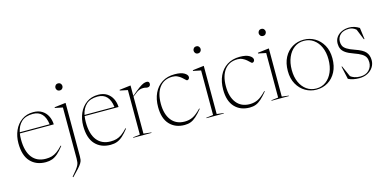

<svg xmlns="http://www.w3.org/2000/svg" viewBox="-85 -1244 3989 1978"><g transform="rotate(-15 1909.0 -255.0)"><path d="M271 -522Q325 -522 362.5 -498.5Q400 -475 420.2 -435.2Q440.5 -395.5 442.5 -345.5H80.5Q76 -316 76 -282Q76 -155.5 127.5 -89.8Q179 -24 274 -24Q309 -24 337.2 -32Q365.5 -40 393.5 -60Q421.5 -80 454 -115.5L459.5 -111Q424 -65.5 393.8 -39Q363.5 -12.5 332.8 -1.2Q302 10 264.5 10Q161.5 10 100.8 -55.2Q40 -120.5 40 -251.5Q40 -324.5 67 -386Q94 -447.5 145.8 -484.8Q197.5 -522 271 -522ZM261 -505.5Q182.5 -505.5 139.5 -465.8Q96.5 -426 82.5 -357.5H401.5Q382.5 -505.5 261 -505.5Z M593.5 -667Q576 -667 566 -678.5Q556 -690 556 -704.5Q556 -719 566 -730.5Q576 -742 593.5 -742Q611 -742 621 -730.5Q631 -719 631 -704.5Q631 -690 621 -678.5Q611 -667 593.5 -667ZM578.5 -489 496.5 -506V-513.5L613 -527.5H617V42.5Q617 62.5 614.5 78.5Q612 94.5 600.8 113.5Q589.5 132.5 565 160.2Q540.5 188 496 232.5L490 227Q521 191 538.8 167.8Q556.5 144.5 565 127.8Q573.5 111 576 94.2Q578.5 77.5 578.5 54.5Z M962 -522Q1016 -522 1053.5 -498.5Q1091 -475 1111.2 -435.2Q1131.5 -395.5 1133.5 -345.5H771.5Q767 -316 767 -282Q767 -155.5 818.5 -89.8Q870 -24 965 -24Q1000 -24 1028.2 -32Q1056.5 -40 1084.5 -60Q1112.5 -80 1145 -115.5L1150.5 -111Q1115 -65.5 1084.8 -39Q1054.5 -12.5 1023.8 -1.2Q993 10 955.5 10Q852.5 10 791.8 -55.2Q731 -120.5 731 -251.5Q731 -324.5 758 -386Q785 -447.5 836.8 -484.8Q888.5 -522 962 -522ZM952 -505.5Q873.5 -505.5 830.5 -465.8Q787.5 -426 773.5 -357.5H1092.5Q1073.5 -505.5 952 -505.5Z M1479 -521Q1506.5 -521 1506.5 -493.5Q1506.5 -479.5 1497.8 -471Q1489 -462.5 1475 -462.5Q1461.5 -462.5 1454.2 -465.5Q1447 -468.5 1428 -468.5Q1410 -468.5 1394.5 -464Q1379 -459.5 1359.5 -446.8Q1340 -434 1310 -409.5V-14L1392.5 -5V0H1197V-5L1271.5 -14V-489L1189.5 -506V-513.5L1306 -527.5H1310V-416.5Q1363.5 -462.5 1394.8 -484.8Q1426 -507 1444.8 -514Q1463.5 -521 1479 -521Z M1778 -522Q1845 -522 1879.2 -501.5Q1913.5 -481 1913.5 -456.5Q1913.5 -445.5 1906 -437Q1898.5 -428.5 1887.5 -428.5Q1882.5 -428.5 1871.5 -439.8Q1860.5 -451 1843.2 -466Q1826 -481 1802.5 -492.2Q1779 -503.5 1749.5 -503.5Q1660.5 -503.5 1611.5 -440.5Q1562.5 -377.5 1562.5 -264.5Q1562.5 -152.5 1612.8 -88.2Q1663 -24 1754.5 -24Q1802 -24 1841.2 -43Q1880.5 -62 1931.5 -115.5L1936.5 -111Q1898.5 -65 1868.8 -38.5Q1839 -12 1810 -1Q1781 10 1745 10Q1645.5 10 1586 -53.5Q1526.5 -117 1526.5 -239Q1526.5 -322.5 1556.2 -386.2Q1586 -450 1642.5 -486Q1699 -522 1778 -522Z M2067.5 -667Q2050 -667 2040 -678.5Q2030 -690 2030 -704.5Q2030 -719 2040 -730.5Q2050 -742 2067.5 -742Q2085 -742 2095 -730.5Q2105 -719 2105 -704.5Q2105 -690 2095 -678.5Q2085 -667 2067.5 -667ZM2091 -527.5V-14L2163.5 -5V0H1978V-5L2052.5 -14V-489L1970.5 -506V-513.5L2087 -527.5Z M2472 -522Q2539 -522 2573.2 -501.5Q2607.5 -481 2607.5 -456.5Q2607.5 -445.5 2600 -437Q2592.5 -428.5 2581.5 -428.5Q2576.5 -428.5 2565.5 -439.8Q2554.5 -451 2537.2 -466Q2520 -481 2496.5 -492.2Q2473 -503.5 2443.5 -503.5Q2354.5 -503.5 2305.5 -440.5Q2256.5 -377.5 2256.5 -264.5Q2256.5 -152.5 2306.8 -88.2Q2357 -24 2448.5 -24Q2496 -24 2535.2 -43Q2574.5 -62 2625.5 -115.5L2630.5 -111Q2592.5 -65 2562.8 -38.5Q2533 -12 2504 -1Q2475 10 2439 10Q2339.5 10 2280 -53.5Q2220.5 -117 2220.5 -239Q2220.5 -322.5 2250.2 -386.2Q2280 -450 2336.5 -486Q2393 -522 2472 -522Z M2761.5 -667Q2744 -667 2734 -678.5Q2724 -690 2724 -704.5Q2724 -719 2734 -730.5Q2744 -742 2761.5 -742Q2779 -742 2789 -730.5Q2799 -719 2799 -704.5Q2799 -690 2789 -678.5Q2779 -667 2761.5 -667ZM2785 -527.5V-14L2857.5 -5V0H2672V-5L2746.5 -14V-489L2664.5 -506V-513.5L2781 -527.5Z M3151.5 10Q3088 10 3033.8 -21.5Q2979.5 -53 2946.5 -111.8Q2913.5 -170.5 2913.5 -251.5Q2913.5 -335.5 2945.2 -396Q2977 -456.5 3031.5 -489.2Q3086 -522 3153.5 -522Q3217.5 -522 3271.5 -490.5Q3325.5 -459 3358.5 -400.5Q3391.5 -342 3391.5 -260.5Q3391.5 -177 3359.8 -116.2Q3328 -55.5 3273.8 -22.8Q3219.5 10 3151.5 10ZM3152.5 -2Q3211 -2 3255.2 -34.8Q3299.5 -67.5 3324.5 -125.8Q3349.5 -184 3349.5 -260.5Q3349.5 -334.5 3324.5 -390.8Q3299.5 -447 3255 -478.5Q3210.5 -510 3152.5 -510Q3094 -510 3049.8 -477.2Q3005.5 -444.5 2980.5 -386.2Q2955.5 -328 2955.5 -251.5Q2955.5 -177.5 2980.5 -121.2Q3005.5 -65 3050 -33.5Q3094.5 -2 3152.5 -2Z M3639 -522Q3694.5 -522 3746 -488.5L3762 -366H3755L3708.5 -480Q3675 -509.5 3634 -509.5Q3572.5 -509.5 3541 -479.8Q3509.5 -450 3509.5 -404.5Q3509.5 -379.5 3519.2 -359.2Q3529 -339 3556.8 -321.2Q3584.5 -303.5 3638.5 -285Q3720 -257.5 3748.5 -223.2Q3777 -189 3777 -137Q3777 -96.5 3755.8 -63.2Q3734.5 -30 3696.2 -10Q3658 10 3606.5 10Q3573.5 10 3544.2 4Q3515 -2 3490 -14.5L3459.5 -153H3466L3518 -36Q3534 -22.5 3560.5 -13.2Q3587 -4 3620.5 -4Q3680 -4 3714 -38.2Q3748 -72.5 3748 -122.5Q3748 -153 3737 -175Q3726 -197 3697.2 -215Q3668.5 -233 3615.5 -251.5Q3562.5 -270 3533.5 -290.5Q3504.5 -311 3493.2 -335.8Q3482 -360.5 3482 -391.5Q3482 -431.5 3503.2 -460.8Q3524.5 -490 3560 -506Q3595.5 -522 3639 -522Z"/></g></svg>

Font: Newsreader Display ExtraLight
Style: Regular
Weight: 275
Designer: Hugues Gentile
Foundry: Production Type
Version: Version 1.002